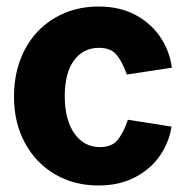

<svg xmlns="http://www.w3.org/2000/svg" viewBox="-20 -560 572 590"><path d="M508 -352 370 -331Q355 -372 337.5 -392.5Q320 -413 284 -413Q236 -413 207.5 -374.5Q179 -336 179 -265Q179 -192 208.5 -150Q238 -108 287 -108Q324 -108 342 -130.5Q360 -153 373 -192L507 -171Q500 -124 472 -82.5Q444 -41 395.5 -15.5Q347 10 283 10Q208 10 149 -24.5Q90 -59 56.5 -121Q23 -183 23 -263Q23 -344 56 -407Q89 -470 148.5 -505Q208 -540 283 -540Q349 -540 397.5 -513.5Q446 -487 474 -444Q502 -401 508 -352Z"/></svg>

Font: Morrison
Style: Bold
Weight: 700
Designer: Pablo Impallari, Rodrigo Fuenzalida (Modified by Dan O. Williams)
Version: Version 0.03;June 6, 2019;FontCreator 11.5.0.2425 64-bit; tt